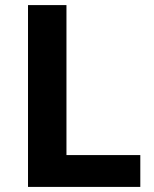

<svg xmlns="http://www.w3.org/2000/svg" viewBox="-20 -734 605 754"><path d="M90 0V-714H241V-125H531V0Z"/></svg>

Font: Noto Sans Armenian
Style: Bold
Weight: 700
Version: Version 2.007